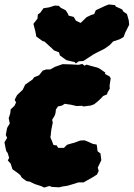

<svg xmlns="http://www.w3.org/2000/svg" viewBox="-30 -814 600 862"><path d="M168 28 156 22 125 12 105 2 89 -1 68 -16 61 -28 50 -37 26 -54 18 -79 5 -94 11 -105 5 -126 -2 -136 -6 -154 -10 -175 2 -195 -4 -208 2 -240 14 -260 9 -283 16 -305 18 -323 35 -339 42 -354 36 -366 46 -386 54 -394 72 -411 83 -434 96 -443 117 -458 123 -467 145 -476 162 -497 177 -502H195L217 -514L251 -526L287 -525L323 -523L339 -527L350 -519L358 -524L379 -518L409 -510L420 -504L443 -488L441 -482L462 -471L467 -462L462 -430L463 -416L453 -399L450 -390L433 -383L421 -370L409 -359L393 -346L377 -340L367 -339L346 -336L337 -339L313 -338L288 -344L273 -346L261 -348L248 -340L230 -336L221 -322L219 -305L215 -294L204 -276L207 -264L201 -235L199 -220L198 -208L196 -198L204 -179L210 -163L225 -161L231 -150H257L271 -164L291 -170L303 -173L330 -183L350 -184L367 -177L387 -168L404 -165L406 -153L408 -135L421 -125L425 -95L409 -62L413 -46L405 -30L384 -17L345 5H322L293 14L273 20L252 23L235 27L202 25L192 21ZM310 -529 306 -535 268 -544 239 -565 235 -579 212 -588 203 -597 169 -628 162 -629 133 -650 129 -672 120 -707 138 -730 140 -749 151 -757 165 -777 191 -781 216 -789 234 -788 243 -779 265 -768 275 -752 278 -744 301 -738 311 -721 332 -711 359 -737 380 -747 393 -751 400 -768 443 -788 459 -794 487 -791 489 -785 518 -772 524 -762 540 -751 548 -723 550 -703 532 -667 525 -648 508 -638 478 -628 462 -611 439 -595 403 -577 390 -570 344 -540 324 -539Z"/></svg>

Font: Winky Rough Black
Style: Italic
Weight: 900
Italic angle: -8.97852°
Designer: Simon Atzbach
Foundry: typofactur
Version: Version 1.206; ttfautohint (v1.8.4.7-5d5b)